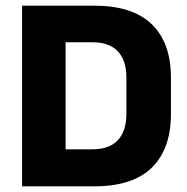

<svg xmlns="http://www.w3.org/2000/svg" viewBox="-20 -659 662 679"><path d="M312.5 0H167.5V-131H307Q367 -131 397 -163.5Q427 -196 427 -256.5V-384.5Q427 -445 397 -477.2Q367 -509.5 307 -509.5H167V-639H312.5Q449 -639 516.8 -573.2Q584.5 -507.5 584.5 -384.5V-256Q584.5 -132.5 517 -66.2Q449.5 0 312.5 0ZM212 0H58V-639H212Z"/></svg>

Font: Anek Malayalam Medium
Style: Bold
Weight: 700
Version: Version 1.003